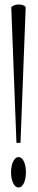

<svg xmlns="http://www.w3.org/2000/svg" viewBox="-20 -832 169 852"><path d="M95 -67Q95 -39 86 -19.5Q77 0 62 0Q48 0 38.5 -19.5Q29 -39 29 -67Q29 -96 38.5 -115.5Q48 -135 62 -135Q77 -135 86 -115.5Q95 -96 95 -67ZM53 -198 30 -800Q42 -812 62 -812Q87 -812 94 -800L71 -198Z"/></svg>

Font: Cathisma Unicode
Style: Normal
Weight: 400
Version: Version 1.0